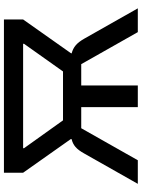

<svg xmlns="http://www.w3.org/2000/svg" viewBox="111 -850 738 1001"><g transform="rotate(-90 480.5 -349.0)"><path d="M23 0 181 -279Q198 -310 215.5 -325Q233 -340 256 -345V-350L81 -598V-698H880V-598L705 -350L703 -345Q727 -339 745 -324Q763 -309 780 -279L938 0H814L647 -295H536V0H423V-295H313L146 0ZM354 -390H609L753 -593V-598H209V-593Z"/></g></svg>

Font: IBM Plex Sans Medium
Style: Regular
Weight: 500
Designer: Mike Abbink, Paul van der Laan, Pieter van Rosmalen
Foundry: Bold Monday
Version: Version 3.201